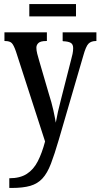

<svg xmlns="http://www.w3.org/2000/svg" viewBox="-20 -696 497 950"><path d="M26 186Q79 186 112.5 164.5Q146 143 167 102Q188 61 203 4L59 -441Q48 -473 38 -483Q28 -493 5 -493H2V-536H212V-493H208Q181 -493 170.5 -483.5Q160 -474 160 -460Q160 -447 164 -431Q168 -415 174 -395L221 -234Q236 -187 244 -150.5Q252 -114 256 -89Q265 -141 282 -205L332 -401Q336 -415 339 -429.5Q342 -444 342 -458Q342 -477 330 -484Q318 -491 293 -492L290 -493V-536H457V-493H454Q431 -493 418 -480Q405 -467 392 -420L271 -5Q250 67 232 114Q214 161 190 187Q166 213 130 223.5Q94 234 37 234H26ZM125 -615V-676H356V-615Z"/></svg>

Font: Noto Serif ExtraCondensed Medium
Style: Regular
Weight: 500
Width: 2
Designer: Monotype Design Team
Foundry: Monotype Imaging Inc.
Version: Version 2.015